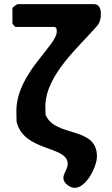

<svg xmlns="http://www.w3.org/2000/svg" viewBox="-20 -727 540 927"><path d="M286 133C286 157 318 180 340 180C398 180 448 76 448 28C448 -120 246 -61 200 -173C200 -179 199 -207 199 -213C199 -365 364 -503 447 -600C463 -618 467 -637 467 -660C467 -682 461 -707 433 -707H67C61 -707 40 -692 40 -687V-613L53 -597H240C255 -597 254 -582 254 -574C254 -506 59 -373 59 -190C59 -182 60 -147 60 -140C94 7 307 -25 307 64C307 90 286 108 286 133Z"/></svg>

Font: Asimov Print
Style: C
Weight: 500
Designer: Google
Version: Version 2.000980: 2014